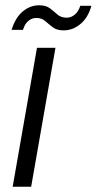

<svg xmlns="http://www.w3.org/2000/svg" viewBox="-20 -707 366 727"><path d="M28 0 120 -526H190L98 0ZM24 -594Q38 -640 66 -663.5Q94 -687 128 -687Q154 -687 169 -675.5Q184 -664 197.5 -652Q211 -640 233 -640Q249 -640 263 -651.5Q277 -663 284 -685H326Q314 -641 285 -616.5Q256 -592 221 -592Q195 -592 179.5 -604Q164 -616 151 -627.5Q138 -639 117 -639Q101 -639 87.5 -628Q74 -617 67 -594Z"/></svg>

Font: DM Sans 9pt Light
Style: Italic
Weight: 300
Italic angle: -10°
Version: Version 4.004;gftools[0.9.30]